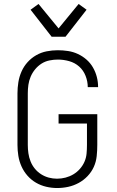

<svg xmlns="http://www.w3.org/2000/svg" viewBox="-20 -935 590 967"><path d="M268 12Q240 12 212.5 5.5Q185 -1 161 -15Q137 -29 118.5 -50Q100 -71 88.5 -96.5Q77 -122 72.5 -149.5Q68 -177 68 -205V-465Q68 -493 72.5 -521Q77 -549 88.5 -575Q100 -601 119 -622Q138 -643 162.5 -657Q187 -671 215 -676.5Q243 -682 271 -682Q297 -682 323 -678Q349 -674 372.5 -663Q396 -652 415.5 -635Q435 -618 448 -595.5Q461 -573 467.5 -548Q474 -523 474 -497V-496H422Q422 -525 411 -553Q400 -581 378.5 -600Q357 -619 328.5 -627Q300 -635 271 -635Q250 -635 228.5 -630.5Q207 -626 189 -614.5Q171 -603 157 -586Q143 -569 134.5 -549Q126 -529 123 -508Q120 -487 120 -465V-205Q120 -184 123 -163Q126 -142 134 -122Q142 -102 155.5 -85.5Q169 -69 187 -57.5Q205 -46 225.5 -40.5Q246 -35 267 -35Q289 -35 310 -40.5Q331 -46 349.5 -57Q368 -68 382.5 -84.5Q397 -101 405.5 -120.5Q414 -140 416 -161.5Q418 -183 418 -205V-313H275V-360H470V-205Q470 -177 467 -148.5Q464 -120 452.5 -94.5Q441 -69 421 -48Q401 -27 376 -13.5Q351 0 323.5 6Q296 12 268 12ZM240 -750 134 -886 174 -915 275 -792 376 -915 416 -886 310 -750Z"/></svg>

Font: Lode Dark Term
Style: Regular
Weight: 400
Monospace: yes
Designer: Belleve Invis
Foundry: Belleve Invis
Version: Version 29.2.0